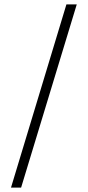

<svg xmlns="http://www.w3.org/2000/svg" viewBox="-20 -773 399 873"><path d="M30 80 282 -753H329L76 80Z"/></svg>

Font: DM Sans 20pt ExtraLight
Style: Regular
Weight: 250
Version: Version 4.004;gftools[0.9.30]